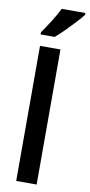

<svg xmlns="http://www.w3.org/2000/svg" viewBox="-106 -1116 497 1064"><g transform="rotate(10 142.0 -584.5)"><path d="M183 -93H68V-853H183ZM284 -1066Q270 -1047 244.5 -1019.5Q219 -992 190.5 -963.5Q162 -935 139 -916H60V-928Q86 -965 110 -1003.5Q134 -1042 151 -1076H284Z"/></g></svg>

Font: Noto Sans Kannada UI Condensed SemiBold
Style: Regular
Weight: 600
Width: 3
Designer: Jelle Bosma - Monotype Design Team
Foundry: Monotype Imaging Inc.
Version: Version 2.005; ttfautohint (v1.8.4.7-5d5b)